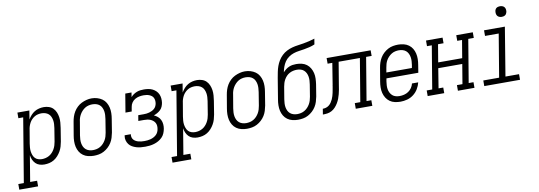

<svg xmlns="http://www.w3.org/2000/svg" viewBox="-130 -1191 5197 1851"><g transform="rotate(-10 2468.0 -265.0)"><path d="M-64 205V150H-10L94 -475H47V-530H164L150 -444Q162 -465 178.5 -483.5Q195 -502 215.5 -514.5Q236 -527 259.5 -532.5Q283 -538 306 -538Q331 -538 355.5 -530Q380 -522 397 -504.5Q414 -487 423.5 -464Q433 -441 436.5 -416Q440 -391 438 -364.5Q436 -338 432 -312L411 -182Q407 -159 400 -135.5Q393 -112 380.5 -90Q368 -68 350.5 -48.5Q333 -29 311.5 -16Q290 -3 265.5 2.5Q241 8 217 8Q193 8 170.5 1Q148 -6 132 -22Q116 -38 106.5 -59.5Q97 -81 94 -104L52 150H120V205ZM203 -47Q221 -47 239.5 -51.5Q258 -56 274.5 -65.5Q291 -75 304.5 -89.5Q318 -104 327.5 -121Q337 -138 342.5 -155.5Q348 -173 351 -191L372 -321Q375 -341 376 -360Q377 -379 374 -397Q371 -415 363.5 -432Q356 -449 342.5 -460.5Q329 -472 311 -477.5Q293 -483 274 -483Q257 -483 239 -479Q221 -475 205.5 -465.5Q190 -456 177 -442.5Q164 -429 155.5 -413Q147 -397 141.5 -380Q136 -363 134 -345L112 -215Q109 -196 107.5 -176.5Q106 -157 108.5 -138.5Q111 -120 117.5 -102.5Q124 -85 136 -72Q148 -59 166 -53Q184 -47 203 -47Z M701 8Q673 8 646 1.5Q619 -5 597.5 -20.5Q576 -36 562.5 -58.5Q549 -81 543 -107Q537 -133 537.5 -161.5Q538 -190 543 -218L565 -348Q569 -373 577 -397.5Q585 -422 598.5 -444.5Q612 -467 632 -486Q652 -505 675.5 -516.5Q699 -528 724 -534.5Q749 -541 775 -541Q803 -541 829.5 -533Q856 -525 877.5 -510Q899 -495 912.5 -472Q926 -449 932 -423Q938 -397 937.5 -368.5Q937 -340 932 -312L911 -182Q906 -157 898.5 -132.5Q891 -108 877 -85.5Q863 -63 843 -44.5Q823 -26 799.5 -13.5Q776 -1 750.5 3.5Q725 8 701 8ZM702 -47Q720 -47 738.5 -51Q757 -55 774 -65Q791 -75 804.5 -89.5Q818 -104 827.5 -120.5Q837 -137 842.5 -155Q848 -173 851 -191L872 -321Q875 -341 876 -360.5Q877 -380 874 -398Q871 -416 863 -433Q855 -450 841 -461.5Q827 -473 809 -478Q791 -483 771 -483Q753 -483 734.5 -478.5Q716 -474 700 -464Q684 -454 670.5 -439.5Q657 -425 647.5 -408.5Q638 -392 632.5 -374.5Q627 -357 625 -339L603 -209Q600 -189 599 -170Q598 -151 601 -132.5Q604 -114 612 -97.5Q620 -81 633.5 -69.5Q647 -58 665 -52.5Q683 -47 702 -47Z M1205 8Q1182 8 1160 6Q1138 4 1117 -2.5Q1096 -9 1077.5 -19.5Q1059 -30 1046.5 -46.5Q1034 -63 1028 -84.5Q1022 -106 1026 -128Q1026 -130 1026.5 -131.5Q1027 -133 1027 -135H1088Q1088 -134 1087.5 -133Q1087 -132 1087 -131Q1085 -117 1089 -103Q1093 -89 1102 -79.5Q1111 -70 1123 -63.5Q1135 -57 1148.5 -53.5Q1162 -50 1176 -48.5Q1190 -47 1205 -47Q1220 -47 1235 -48.5Q1250 -50 1265.5 -54Q1281 -58 1295.5 -65.5Q1310 -73 1322 -84Q1334 -95 1341 -110Q1348 -125 1350 -140Q1353 -156 1351.5 -172Q1350 -188 1342.5 -201Q1335 -214 1323 -223.5Q1311 -233 1297 -238.5Q1283 -244 1267 -246Q1251 -248 1235 -248H1181L1190 -303H1244Q1258 -303 1271.5 -304.5Q1285 -306 1299 -310Q1313 -314 1326 -320.5Q1339 -327 1350 -337Q1361 -347 1367 -360.5Q1373 -374 1375 -387Q1377 -401 1375.5 -415Q1374 -429 1368 -441Q1362 -453 1351.5 -461Q1341 -469 1328.5 -474Q1316 -479 1302 -481Q1288 -483 1274 -483Q1274 -483 1274 -483Q1274 -483 1273 -483Q1252 -483 1231 -479Q1210 -475 1190.5 -464Q1171 -453 1158 -434Q1145 -415 1142 -394L1134 -349H1073L1103 -530H1164L1157 -486Q1169 -500 1184.5 -510.5Q1200 -521 1217 -527.5Q1234 -534 1251.5 -536Q1269 -538 1286 -538Q1308 -538 1329.5 -534.5Q1351 -531 1369.5 -522Q1388 -513 1403 -498.5Q1418 -484 1426.5 -465Q1435 -446 1437 -424.5Q1439 -403 1436 -381Q1433 -363 1425.5 -345Q1418 -327 1404 -313.5Q1390 -300 1373 -290.5Q1356 -281 1338 -275Q1358 -266 1374.5 -252Q1391 -238 1400.5 -218.5Q1410 -199 1412 -176Q1414 -153 1410 -131Q1406 -109 1397 -87.5Q1388 -66 1371.5 -49.5Q1355 -33 1334.5 -21.5Q1314 -10 1292 -3.5Q1270 3 1248 5.5Q1226 8 1205 8Z M1436 205V150H1490L1594 -475H1547V-530H1664L1650 -444Q1662 -465 1678.5 -483.5Q1695 -502 1715.5 -514.5Q1736 -527 1759.5 -532.5Q1783 -538 1806 -538Q1831 -538 1855.5 -530Q1880 -522 1897 -504.5Q1914 -487 1923.5 -464Q1933 -441 1936.5 -416Q1940 -391 1938 -364.5Q1936 -338 1932 -312L1911 -182Q1907 -159 1900 -135.5Q1893 -112 1880.5 -90Q1868 -68 1850.5 -48.5Q1833 -29 1811.5 -16Q1790 -3 1765.5 2.5Q1741 8 1717 8Q1693 8 1670.5 1Q1648 -6 1632 -22Q1616 -38 1606.5 -59.5Q1597 -81 1594 -104L1552 150H1620V205ZM1703 -47Q1721 -47 1739.5 -51.5Q1758 -56 1774.5 -65.5Q1791 -75 1804.5 -89.5Q1818 -104 1827.5 -121Q1837 -138 1842.5 -155.5Q1848 -173 1851 -191L1872 -321Q1875 -341 1876 -360Q1877 -379 1874 -397Q1871 -415 1863.5 -432Q1856 -449 1842.5 -460.5Q1829 -472 1811 -477.5Q1793 -483 1774 -483Q1757 -483 1739 -479Q1721 -475 1705.5 -465.5Q1690 -456 1677 -442.5Q1664 -429 1655.5 -413Q1647 -397 1641.5 -380Q1636 -363 1634 -345L1612 -215Q1609 -196 1607.5 -176.5Q1606 -157 1608.5 -138.5Q1611 -120 1617.5 -102.5Q1624 -85 1636 -72Q1648 -59 1666 -53Q1684 -47 1703 -47Z M2201 8Q2173 8 2146 1.5Q2119 -5 2097.5 -20.5Q2076 -36 2062.5 -58.5Q2049 -81 2043 -107Q2037 -133 2037.5 -161.5Q2038 -190 2043 -218L2065 -348Q2069 -373 2077 -397.5Q2085 -422 2098.5 -444.5Q2112 -467 2132 -486Q2152 -505 2175.5 -516.5Q2199 -528 2224 -534.5Q2249 -541 2275 -541Q2303 -541 2329.5 -533Q2356 -525 2377.5 -510Q2399 -495 2412.5 -472Q2426 -449 2432 -423Q2438 -397 2437.5 -368.5Q2437 -340 2432 -312L2411 -182Q2406 -157 2398.5 -132.5Q2391 -108 2377 -85.5Q2363 -63 2343 -44.5Q2323 -26 2299.5 -13.5Q2276 -1 2250.5 3.5Q2225 8 2201 8ZM2202 -47Q2220 -47 2238.5 -51Q2257 -55 2274 -65Q2291 -75 2304.5 -89.5Q2318 -104 2327.5 -120.5Q2337 -137 2342.5 -155Q2348 -173 2351 -191L2372 -321Q2375 -341 2376 -360.5Q2377 -380 2374 -398Q2371 -416 2363 -433Q2355 -450 2341 -461.5Q2327 -473 2309 -478Q2291 -483 2271 -483Q2253 -483 2234.5 -478.5Q2216 -474 2200 -464Q2184 -454 2170.5 -439.5Q2157 -425 2147.5 -408.5Q2138 -392 2132.5 -374.5Q2127 -357 2125 -339L2103 -209Q2100 -189 2099 -170Q2098 -151 2101 -132.5Q2104 -114 2112 -97.5Q2120 -81 2133.5 -69.5Q2147 -58 2165 -52.5Q2183 -47 2202 -47Z M2701 8Q2673 8 2646 1.5Q2619 -5 2597.5 -20.5Q2576 -36 2562.5 -58.5Q2549 -81 2543 -107Q2537 -133 2537.5 -161.5Q2538 -190 2543 -218L2562 -334Q2566 -357 2569.5 -379.5Q2573 -402 2577 -425Q2582 -453 2587.5 -480.5Q2593 -508 2602.5 -535Q2612 -562 2627.5 -587.5Q2643 -613 2664.5 -633.5Q2686 -654 2712.5 -667.5Q2739 -681 2767 -688.5Q2795 -696 2823 -699.5Q2851 -703 2879 -708Q2907 -713 2935 -719.5Q2963 -726 2990 -735L2981 -680Q2956 -669 2929.5 -662.5Q2903 -656 2876.5 -651.5Q2850 -647 2823.5 -643.5Q2797 -640 2771 -631.5Q2745 -623 2721.5 -606.5Q2698 -590 2682.5 -567Q2667 -544 2658 -518Q2649 -492 2644 -466Q2656 -480 2671.5 -492Q2687 -504 2704.5 -511.5Q2722 -519 2739.5 -521.5Q2757 -524 2775 -524Q2803 -524 2829.5 -517.5Q2856 -511 2876.5 -495.5Q2897 -480 2910.5 -457Q2924 -434 2930 -408Q2936 -382 2935 -354Q2934 -326 2930 -299L2911 -182Q2906 -157 2898.5 -132.5Q2891 -108 2877 -85.5Q2863 -63 2843 -44.5Q2823 -26 2799.5 -13.5Q2776 -1 2750.5 3.5Q2725 8 2701 8ZM2702 -47Q2720 -47 2738.5 -51Q2757 -55 2774 -65Q2791 -75 2804.5 -89.5Q2818 -104 2827.5 -120.5Q2837 -137 2842.5 -155Q2848 -173 2851 -191L2870 -308Q2873 -327 2874 -346Q2875 -365 2872 -383.5Q2869 -402 2861 -418.5Q2853 -435 2839.5 -447Q2826 -459 2808 -464Q2790 -469 2771 -469Q2753 -469 2735 -465Q2717 -461 2700 -452Q2683 -443 2669.5 -429Q2656 -415 2646.5 -398.5Q2637 -382 2631.5 -364.5Q2626 -347 2623 -329L2603 -209Q2600 -189 2599 -170Q2598 -151 2601 -132.5Q2604 -114 2612 -97.5Q2620 -81 2633.5 -69.5Q2647 -58 2665 -52.5Q2683 -47 2702 -47Z M2944 0 2953 -55Q2969 -55 2984.5 -59.5Q3000 -64 3013.5 -74.5Q3027 -85 3036.5 -99Q3046 -113 3053 -128Q3060 -143 3064.5 -158.5Q3069 -174 3072.5 -189.5Q3076 -205 3078.5 -221Q3081 -237 3084 -252Q3084 -255 3084.5 -258Q3085 -261 3086 -264L3120 -475H3074V-530H3505V-475H3451L3381 -55H3428V0H3266V-55H3320L3390 -475H3182L3145 -253Q3142 -231 3138 -209.5Q3134 -188 3128.5 -166.5Q3123 -145 3115 -124Q3107 -103 3095 -83Q3083 -63 3067 -45.5Q3051 -28 3030.5 -17Q3010 -6 2988 -3Q2966 0 2944 0Z M3704 8Q3676 8 3648.5 2Q3621 -4 3599.5 -19.5Q3578 -35 3564 -57.5Q3550 -80 3543.5 -106Q3537 -132 3537.5 -160.5Q3538 -189 3543 -218L3565 -348Q3569 -373 3577 -397.5Q3585 -422 3598.5 -444.5Q3612 -467 3632 -485.5Q3652 -504 3675.5 -516.5Q3699 -529 3724.5 -533.5Q3750 -538 3775 -538Q3802 -538 3829 -531.5Q3856 -525 3877.5 -509.5Q3899 -494 3912.5 -471.5Q3926 -449 3932 -423Q3938 -397 3937.5 -368.5Q3937 -340 3932 -312L3920 -237H3608L3603 -209Q3600 -189 3599 -169.5Q3598 -150 3601 -132Q3604 -114 3612.5 -97.5Q3621 -81 3634.5 -69Q3648 -57 3666.5 -52Q3685 -47 3704 -47Q3726 -47 3748.5 -52.5Q3771 -58 3790.5 -71Q3810 -84 3823.5 -104Q3837 -124 3842 -146H3903Q3895 -113 3877 -83Q3859 -53 3831 -31.5Q3803 -10 3769.5 -1Q3736 8 3704 8ZM3617 -293H3867L3872 -321Q3875 -341 3876 -360Q3877 -379 3874 -397.5Q3871 -416 3863 -432.5Q3855 -449 3842 -460.5Q3829 -472 3810.5 -477.5Q3792 -483 3773 -483Q3755 -483 3736.5 -479Q3718 -475 3701.5 -465Q3685 -455 3671 -440.5Q3657 -426 3647.5 -409.5Q3638 -393 3633 -375Q3628 -357 3625 -339Z M3970 0V-55H4024L4094 -475H4047V-530H4209V-475H4155L4126 -302H4361L4390 -475H4343V-530H4505V-475H4451L4381 -55H4428V0H4266V-55H4320L4352 -247H4117L4086 -55H4132V0Z M4524 0V-55H4679L4749 -475H4615V-530H4819L4741 -55H4874V0ZM4806 -628Q4794 -628 4782.5 -632.5Q4771 -637 4764 -646Q4757 -655 4755 -667.5Q4753 -680 4755 -693Q4756 -701 4760.5 -709.5Q4765 -718 4772.5 -723Q4780 -728 4789 -730Q4798 -732 4806 -732Q4819 -732 4830.5 -727.5Q4842 -723 4849 -714Q4856 -705 4858 -692.5Q4860 -680 4858 -667Q4856 -659 4851.5 -650.5Q4847 -642 4839.5 -637Q4832 -632 4823.5 -630Q4815 -628 4806 -628Z"/></g></svg>

Font: Iosevka Curly Slab LtObl
Style: Regular
Weight: 300
Italic angle: -9°
Monospace: yes
Designer: Belleve Invis
Foundry: Belleve Invis
Version: Version 11.0.0; ttfautohint (v1.8.3)